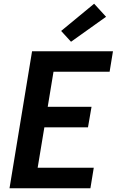

<svg xmlns="http://www.w3.org/2000/svg" viewBox="-20 -1010 640 1030"><path d="M31 0 152 -735H586L568 -625H267L236 -437H471L452 -327H218L182 -110H483L465 0ZM361 -786 308 -844 485 -990 549 -920Z"/></svg>

Font: Iosevka SS04 XBd Ex Obl
Style: Regular
Weight: 800
Width: 7
Italic angle: -9°
Monospace: yes
Designer: Belleve Invis
Foundry: Belleve Invis
Version: Version 19.0.0; ttfautohint (v1.8.4)